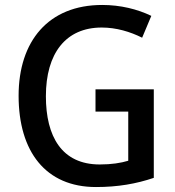

<svg xmlns="http://www.w3.org/2000/svg" viewBox="-20 -744 705 774"><path d="M365 -384V-294H497V-96C467 -87 430 -81 382 -81C229 -81 165 -194 165 -356C165 -529 245 -633 390 -633C449 -633 505 -616 553 -592L590 -680C534 -707 466 -724 392 -724C175 -724 55 -578 55 -358C55 -133 164 10 367 10C455 10 529 -3 600 -27V-384Z"/></svg>

Font: Noto Sans Thai Looped SemiCondensed Medium
Style: Regular
Weight: 500
Width: 4
Designer: Sasikarn Vongin, Ben Mitchell
Foundry: The Fontpad Ltd
Version: Version 1.001